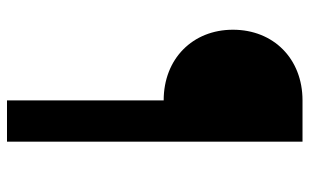

<svg xmlns="http://www.w3.org/2000/svg" viewBox="-188 -597 885 549"><g transform="rotate(90 254.5 -322.5)"><path d="M267 -348V100H385V-745H267C148 -745 65 -662 65 -546C65 -431 148 -348 267 -348Z"/></g></svg>

Font: Mluvka SemiBold
Style: Regular
Weight: 600
Designer: Modified by Jiří Krblich, Original typeface by Gumpita Rahayu
Foundry: Gumpita Rahayu & Jiří Krblich
Version: Version 2.000;Glyphs 3.1.1 (3134)